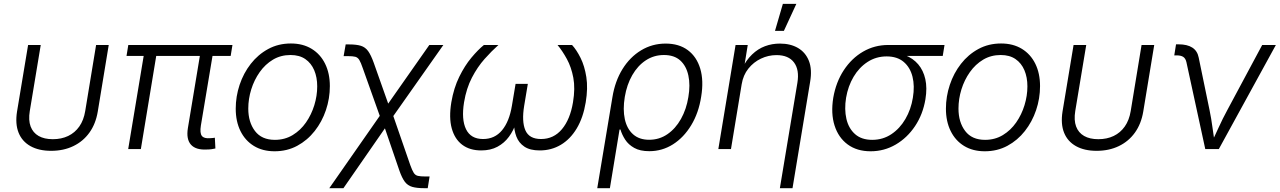

<svg xmlns="http://www.w3.org/2000/svg" viewBox="-20 -777 6672 1001"><path d="M246.6 9.3Q182.6 9.3 138.9 -15.1Q95.2 -39.6 76.9 -85.2Q58.6 -130.9 68.8 -195.3L126.5 -542.5H192.4L135.3 -198.2Q127.4 -150.4 139.6 -117.7Q151.9 -85 181.4 -68.1Q210.9 -51.3 255.4 -51.3Q300.3 -51.3 335.4 -68.1Q370.6 -85 393.6 -117.7Q416.5 -150.4 424.3 -198.2L481 -542.5H546.9L489.7 -195.3Q479 -131.3 446.3 -85.7Q413.6 -40 362.5 -15.4Q311.5 9.3 246.6 9.3Z M1059.6 2.4Q1001.5 5.9 975.8 -22.5Q950.2 -50.8 959.5 -108.9L1027.8 -520.5H1093.8L1027.3 -122.6Q1021 -83 1032.5 -68.4Q1043.9 -53.7 1075.7 -56.6Q1085.9 -57.1 1090.3 -57.6Q1094.7 -58.1 1100.1 -59.1L1103 -2.9Q1095.2 -1 1083.7 0.7Q1072.3 2.4 1059.6 2.4ZM648.4 0 734.9 -520.5H800.3L714.4 0ZM639.6 -485.4 648.9 -542.5H1191.9L1182.6 -485.4Z M1411.6 11.7Q1349.1 11.7 1303.7 -16.1Q1258.3 -43.9 1233.6 -94Q1209 -144 1209 -210.4Q1209 -273.9 1229.2 -334.7Q1249.5 -395.5 1287.4 -444.1Q1325.2 -492.7 1378.2 -521.5Q1431.2 -550.3 1496.6 -550.3Q1559.1 -550.3 1604.7 -522.5Q1650.4 -494.6 1675 -444.6Q1699.7 -394.5 1699.7 -328.1Q1699.7 -263.7 1679.2 -202.9Q1658.7 -142.1 1620.6 -93.8Q1582.5 -45.4 1529.5 -16.8Q1476.6 11.7 1411.6 11.7ZM1413.1 -47.9Q1464.8 -47.9 1505.9 -72.8Q1546.9 -97.7 1575.2 -138.4Q1603.5 -179.2 1618.7 -228.5Q1633.8 -277.8 1633.8 -326.7Q1633.8 -374 1618.2 -410.9Q1602.5 -447.8 1571.8 -469Q1541 -490.2 1494.6 -490.2Q1443.8 -490.2 1403.3 -466.1Q1362.8 -441.9 1334 -401.1Q1305.2 -360.4 1289.8 -310.8Q1274.4 -261.2 1274.4 -210.9Q1274.4 -140.1 1309.3 -94Q1344.2 -47.9 1413.1 -47.9Z M1696.8 204.1 1985.4 -209.5H2017.6L2119.1 84Q2128.9 111.3 2137 124Q2145 136.7 2158.7 139.9Q2172.4 143.1 2198.7 143.1H2219.7L2210 204.1H2191.9Q2153.3 204.1 2129.4 197.3Q2105.5 190.4 2090.6 170.7Q2075.7 150.9 2062 111.8L1986.8 -107.9L1770.5 204.1ZM1968.3 -149.4 1871.6 -420.9Q1861.3 -451.2 1853.3 -464.4Q1845.2 -477.5 1832.3 -481Q1819.3 -484.4 1793 -484.4H1771.5L1782.2 -545.4H1799.8Q1838.4 -545.4 1861.3 -538.3Q1884.3 -531.2 1899.2 -510.7Q1914.1 -490.2 1928.7 -449.2L2003.9 -236.8L2218.3 -542.5H2291.5L2014.6 -149.4Z M2488.8 7.3Q2429.2 7.3 2389.9 -22.2Q2350.6 -51.8 2335.2 -107.7Q2319.8 -163.6 2333 -243.7Q2345.7 -318.4 2374.3 -376.5Q2402.8 -434.6 2437.5 -476.1Q2472.2 -517.6 2502.9 -542.5H2578.6Q2543.5 -511.2 2506.3 -469.5Q2469.2 -427.7 2440.4 -372.3Q2411.6 -316.9 2399.4 -244.1Q2384.8 -154.3 2409.7 -103.3Q2434.6 -52.2 2498.5 -52.2Q2559.6 -52.2 2597.4 -97.9Q2635.3 -143.6 2648.9 -226.1L2668 -339.8H2731.9L2712.9 -226.1Q2699.2 -143.6 2719 -97.9Q2738.8 -52.2 2800.8 -52.2Q2866.7 -52.2 2909.7 -103.5Q2952.6 -154.8 2967.3 -243.7Q2979.5 -316.4 2969 -371.8Q2958.5 -427.2 2935.5 -469.2Q2912.6 -511.2 2886.7 -542.5H2962.4Q2985.8 -517.1 3006.8 -475.1Q3027.8 -433.1 3036.9 -375.2Q3045.9 -317.4 3033.7 -243.7Q3020.5 -163.6 2986.8 -107.4Q2953.1 -51.3 2903.8 -22Q2854.5 7.3 2793.9 7.3Q2743.2 7.3 2713.9 -12.5Q2684.6 -32.2 2672.1 -65.2Q2659.7 -98.1 2659.2 -138.2H2670.9Q2657.7 -97.2 2633.5 -64.2Q2609.4 -31.2 2573.5 -12Q2537.6 7.3 2488.8 7.3Z M3093.8 204.1 3172.9 -270.5Q3186.5 -354 3225.3 -416.7Q3264.2 -479.5 3322.3 -514.6Q3380.4 -549.8 3450.2 -549.8Q3520 -549.8 3566.2 -515.4Q3612.3 -481 3630.9 -418.7Q3649.4 -356.4 3635.7 -273.4Q3622.6 -188.5 3583.7 -124.3Q3544.9 -60.1 3488.5 -24.4Q3432.1 11.2 3365.2 11.2Q3316.9 11.2 3286.6 -5.9Q3256.3 -22.9 3239.5 -48.8Q3222.7 -74.7 3214.8 -101.6H3210L3159.7 204.1ZM3364.3 -48.3Q3417.5 -48.3 3459.7 -77.4Q3502 -106.4 3530.3 -157Q3558.6 -207.5 3568.8 -271Q3579.6 -334 3568.8 -383.5Q3558.1 -433.1 3526.6 -461.7Q3495.1 -490.2 3441.4 -490.2Q3389.2 -490.2 3346.9 -462.4Q3304.7 -434.6 3276.4 -385.3Q3248 -335.9 3237.3 -271.5Q3226.6 -206.1 3237.5 -155.8Q3248.5 -105.5 3280.5 -76.9Q3312.5 -48.3 3364.3 -48.3Z M3846.7 -337.4 3791 0H3725.1L3814.9 -542.5H3878.4L3857.9 -416H3846.7Q3870.1 -463.4 3900.9 -492.9Q3931.6 -522.5 3968.3 -536.1Q4004.9 -549.8 4045.9 -549.8Q4101.1 -549.8 4140.4 -526.9Q4179.7 -503.9 4197.3 -459.5Q4214.8 -415 4203.6 -350.1L4111.8 204.1H4045.9L4137.2 -345.2Q4148.4 -413.1 4119.6 -451.4Q4090.8 -489.7 4028.3 -489.7Q3985.8 -489.7 3947.3 -471.4Q3908.7 -453.1 3881.6 -419.2Q3854.5 -385.3 3846.7 -337.4ZM4020.5 -616.2 4061.5 -756.8H4131.8L4066.9 -616.2Z M4519 11.7Q4447.8 11.7 4399.4 -23.9Q4351.1 -59.6 4331.1 -122.3Q4311 -185.1 4324.2 -267.1Q4338.4 -349.1 4379.2 -411.1Q4419.9 -473.1 4479.7 -507.8Q4539.6 -542.5 4610.8 -542.5H4904.3L4895 -485.4H4666L4602.5 -482.9Q4547.4 -482.9 4503.2 -454.1Q4459 -425.3 4430.2 -376.7Q4401.4 -328.1 4391.1 -267.6Q4381.3 -207 4392.8 -157.2Q4404.3 -107.4 4438 -77.6Q4471.7 -47.9 4527.3 -47.9Q4583 -47.9 4627.2 -77.4Q4671.4 -106.9 4700.4 -156.7Q4729.5 -206.5 4739.3 -267.6Q4749.5 -328.6 4737.3 -377.2Q4725.1 -425.8 4691.4 -454.3Q4657.7 -482.9 4602.5 -482.9L4605 -505.4Q4657.2 -505.4 4698.7 -489.3Q4740.2 -473.1 4767.1 -441.7Q4793.9 -410.2 4804.2 -364.5Q4814.5 -318.8 4804.7 -259.3Q4791.5 -180.7 4750.7 -119.6Q4710 -58.6 4649.9 -23.4Q4589.8 11.7 4519 11.7Z M5114.3 11.7Q5051.8 11.7 5006.3 -16.1Q4960.9 -43.9 4936.3 -94Q4911.6 -144 4911.6 -210.4Q4911.6 -273.9 4931.9 -334.7Q4952.1 -395.5 4990 -444.1Q5027.8 -492.7 5080.8 -521.5Q5133.8 -550.3 5199.2 -550.3Q5261.7 -550.3 5307.4 -522.5Q5353 -494.6 5377.7 -444.6Q5402.3 -394.5 5402.3 -328.1Q5402.3 -263.7 5381.8 -202.9Q5361.3 -142.1 5323.2 -93.8Q5285.2 -45.4 5232.2 -16.8Q5179.2 11.7 5114.3 11.7ZM5115.7 -47.9Q5167.5 -47.9 5208.5 -72.8Q5249.5 -97.7 5277.8 -138.4Q5306.2 -179.2 5321.3 -228.5Q5336.4 -277.8 5336.4 -326.7Q5336.4 -374 5320.8 -410.9Q5305.2 -447.8 5274.4 -469Q5243.7 -490.2 5197.3 -490.2Q5146.5 -490.2 5106 -466.1Q5065.4 -441.9 5036.6 -401.1Q5007.8 -360.4 4992.4 -310.8Q4977.1 -261.2 4977.1 -210.9Q4977.1 -140.1 5012 -94Q5046.9 -47.9 5115.7 -47.9Z M5697.3 9.3Q5633.3 9.3 5589.6 -15.1Q5545.9 -39.6 5527.6 -85.2Q5509.3 -130.9 5519.5 -195.3L5577.1 -542.5H5643.1L5585.9 -198.2Q5578.1 -150.4 5590.3 -117.7Q5602.5 -85 5632.1 -68.1Q5661.6 -51.3 5706.1 -51.3Q5751 -51.3 5786.1 -68.1Q5821.3 -85 5844.2 -117.7Q5867.2 -150.4 5875 -198.2L5931.6 -542.5H5997.6L5940.4 -195.3Q5929.7 -131.3 5897 -85.7Q5864.3 -40 5813.2 -15.4Q5762.2 9.3 5697.3 9.3Z M6263.7 0 6165.5 -452.6Q6161.1 -472.2 6149.2 -480.2Q6137.2 -488.3 6114.3 -488.3H6102.1L6111.3 -545.9H6124.5Q6169.9 -545.9 6196.3 -528.8Q6222.7 -511.7 6229.5 -476.6L6286.1 -202.6Q6295.4 -157.7 6301.3 -112.5Q6307.1 -67.4 6314 -24.9H6292Q6313.5 -67.9 6333.7 -112.8Q6354 -157.7 6378.4 -202.6L6560.5 -542.5H6631.8L6334.5 0Z"/></svg>

Font: Inter 16pt Light
Style: Italic
Weight: 300
Italic angle: -9.3988°
Version: Version 4.001;git-66647c0bb